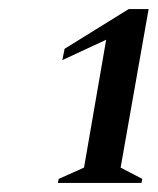

<svg xmlns="http://www.w3.org/2000/svg" viewBox="-20 -910 349 425"><path d="M108 -505 110 -514 166 -539 215 -822 118 -777 123 -802 265 -890H309L247 -539L295 -514L293 -505Z"/></svg>

Font: Spectral SC Medium
Style: Italic
Weight: 500
Italic angle: -10°
Designer: Jean-Baptiste Levee
Foundry: Production Type
Version: Version 2.001